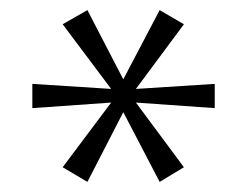

<svg xmlns="http://www.w3.org/2000/svg" viewBox="-20 -722 489 380"><path d="M104 -391 200 -519 44 -508V-556L200 -546L104 -674L153 -702L224 -565L296 -702L344 -674L249 -546L405 -556V-508L249 -519L344 -391L296 -362L224 -500L153 -362Z"/></svg>

Font: Sarabun Thin
Style: Regular
Weight: 250
Designer: Suppakit Chalermlarp | Katatrad Co.,Ltd.
Foundry: Cadson Demak Co.,Ltd.
Version: Version 1.000; ttfautohint (v1.6)